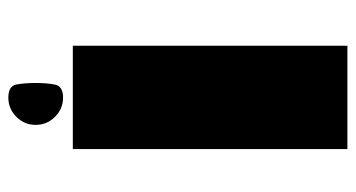

<svg xmlns="http://www.w3.org/2000/svg" viewBox="-221 -653 874 472"><g transform="rotate(-90 216.0 -417.0)"><path d="M85.5 0H339.5V-675H85.5ZM212 -699Q240 -699 244 -718.8Q248 -738.5 248 -766.5Q248 -794 244.2 -813.8Q240.5 -833.5 212 -833.5Q184.5 -833.5 164.8 -813.8Q145 -794 145 -766.5Q145 -738.5 164.8 -718.8Q184.5 -699 212 -699Z"/></g></svg>

Font: Anybody Expanded Black
Style: Regular
Weight: 900
Width: 7
Designer: Tyler Finck
Foundry: Etcetera Type Company
Version: Version 1.113;gftools[0.9.25]